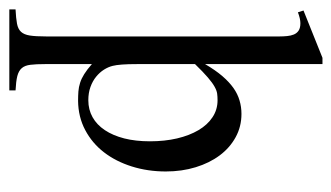

<svg xmlns="http://www.w3.org/2000/svg" viewBox="-176 -392 725 420"><g transform="rotate(90 187.0 -181.5)"><path d="M351.6 -181.2Q351.6 -141.6 340.6 -106.7Q329.6 -71.8 309.6 -45.9Q289.6 -20 261 -4.9Q232.4 10.3 197.3 10.7Q186 10.7 176.5 10Q167 9.3 157.7 6.3Q148.4 3.4 138.7 -2.7Q128.9 -8.8 116.7 -19.5V82.5Q116.7 102.5 118.2 114.7Q119.6 127 125.5 133.8Q131.3 140.6 142.8 143.6Q154.3 146.5 174.3 147.5V161.1H-2.9V147.5Q16.6 146.5 28.3 144.3Q40 142.1 46.1 135.5Q52.2 128.9 54.2 116.2Q56.2 103.5 56.2 81.1V-430.7Q56.2 -438.5 55.4 -446.5Q54.7 -454.6 52 -461.2Q49.3 -467.8 43.5 -471.7Q37.6 -475.6 27.3 -475.6Q17.6 -475.6 3.4 -470.2L-0.5 -482.4L103 -523.9H116.7V-267.1Q129.9 -289.6 142.8 -304.7Q155.8 -319.8 168.9 -329.1Q182.1 -338.4 196.3 -342.5Q210.4 -346.7 225.6 -346.7Q253.4 -346.7 276.6 -334Q299.8 -321.3 316.4 -299.1Q333 -276.9 342.3 -246.6Q351.6 -216.3 351.6 -181.2ZM285.6 -146.5Q285.6 -178.7 279.3 -205.8Q272.9 -232.9 261.2 -252.7Q249.5 -272.5 232.9 -283.4Q216.3 -294.4 195.8 -294.4Q188 -294.4 181.2 -293.5Q174.3 -292.5 166 -287.8Q157.7 -283.2 146 -273.2Q134.3 -263.2 116.7 -245.1V-119.1Q116.7 -98.6 117.7 -85.4Q118.7 -72.3 120.6 -64.9Q123 -55.2 128.9 -45.9Q134.8 -36.6 144.3 -28.8Q153.8 -21 166.7 -16.4Q179.7 -11.7 195.8 -11.7Q216.3 -11.7 232.9 -21Q249.5 -30.3 261.2 -47.9Q272.9 -65.4 279.3 -90.3Q285.6 -115.2 285.6 -146.5Z"/></g></svg>

Font: Scheherazade Rohingya
Style: Regular
Weight: 400
Designer: SIL International
Foundry: SIL International
Version: Version 2.000 (build 440/429)